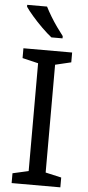

<svg xmlns="http://www.w3.org/2000/svg" viewBox="-62 -979 463 1013"><g transform="rotate(5 169.5 -472.0)"><path d="M298 0H40V-52L124 -71V-642L40 -662V-714H298V-662L214 -642V-71L298 -52ZM145 -944Q156 -922 172.5 -894.5Q189 -867 207.5 -841Q226 -815 241 -796V-784H182Q159 -802 130 -830.5Q101 -859 76.5 -887.5Q52 -916 40 -934V-944Z"/></g></svg>

Font: Noto Sans Gunjala Gondi Semibold
Style: Regular
Weight: 600
Designer: Ek Type
Foundry: Ek Type
Version: Version 1.004; ttfautohint (v1.8.4.7-5d5b)